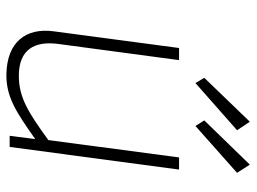

<svg xmlns="http://www.w3.org/2000/svg" viewBox="-118 -656 783 586"><g transform="rotate(90 273.0 -362.5)"><path d="M351 -734 217 -595 233 -568 377 -695ZM482 -734 347 -595 364 -568 507 -695ZM206 9C276 10 323 -22 404 -79L394 -1H428L497 -518H460L407 -119C324 -59 278 -29 211 -29C132 -29 103 -75 114 -152L163 -518H126L75 -135C64 -51 107 7 206 9Z"/></g></svg>

Font: United Sans Thin
Style: Italic
Weight: 100
Italic angle: -8°
Designer: Pablo Impallari, Rodrigo Fuenzalida (Modified by Dan O. Williams)
Version: Version 1.000;PS 001.000;hotconv 1.0.88;makeotf.lib2.5.64775